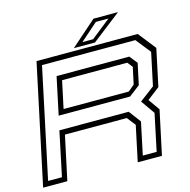

<svg xmlns="http://www.w3.org/2000/svg" viewBox="-124 -966 1074 1084"><g transform="rotate(-15 413.0 -424.0)"><path d="M-4.5 0 144.5 -700H736L817 -597L771 -380L698 -324L745 -257.5L690 0H548.5L592.5 -207.5L553.5 -257.5H192L137 0ZM32.5 -29.5H113.5L168 -289H573L626 -218.5L586 -29.5H667L712.5 -245.5L655.5 -326.5L742.5 -392L783 -583L714 -670H168.5ZM185.5 -370 232 -589H656.5L693.5 -543L667 -419L603 -370ZM222 -399H603L640 -430L661 -528L637 -558.5H256ZM367 -716 517 -848H660.5L490.5 -716ZM422.5 -736.5H485L599 -827H525.5Z"/></g></svg>

Font: Tourney Expanded Light
Style: Italic
Weight: 300
Width: 7
Italic angle: -12°
Designer: Tyler Finck
Foundry: Etcetera Type Co
Version: Version 1.010; ttfautohint (v1.8.3)